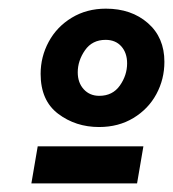

<svg xmlns="http://www.w3.org/2000/svg" viewBox="-20 -729 404 448"><path d="M68 -387.6H314.6L299.8 -301H53.2ZM74.8 -556.6Q74.8 -596.6 93.7 -631.6Q112.6 -666.6 147.5 -687.7Q182.4 -708.8 227 -708.8Q286.6 -708.8 325.1 -675.1Q363.6 -641.4 363.6 -584.8Q363.6 -544.2 344.9 -509.5Q326.2 -474.8 291.4 -453.7Q256.6 -432.6 211.2 -432.6Q156.6 -432.6 115.7 -463.5Q74.8 -494.4 74.8 -556.6ZM276.6 -581.2Q276.6 -605.6 263.1 -620.8Q249.6 -636 226.4 -636Q195.2 -636 178.3 -611.7Q161.4 -587.4 161.4 -560.2Q161.4 -536 175.4 -520.7Q189.4 -505.4 211.6 -505.4Q242.8 -505.4 259.7 -529.4Q276.6 -553.4 276.6 -581.2Z"/></svg>

Font: Fixel Italic Variable 20240409 Display Thin
Style: Italic
Weight: 100
Italic angle: -10°
Designer: AlfaBravo + MacPaw
Foundry: Kyrylo Tkachov, Marchela Mozhyna, Serhii Makarenko, Maria Weinstein, Zakhar Kryvoshyya
Version: Version 1.211;Glyphs 3.2 (3225)